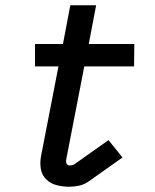

<svg xmlns="http://www.w3.org/2000/svg" viewBox="-20 -697 590 729"><path d="M243 12Q218 12 195 6Q172 0 155.5 -16Q139 -32 135 -56Q131 -80 136 -105L202 -445H113V-530H219L247 -677H345L317 -530H490L489 -445H300L231 -89Q230 -82 233 -75.5Q236 -69 243 -69Q248 -69 252.5 -69.5Q257 -70 262 -73L392 -165L445 -99L315 -7Q299 4 280 8Q261 12 243 12Z"/></svg>

Font: Lode Dark Term
Style: Bold Italic
Weight: 700
Italic angle: -11°
Monospace: yes
Designer: Belleve Invis
Foundry: Belleve Invis
Version: Version 29.2.0